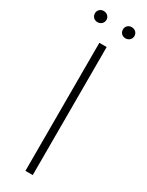

<svg xmlns="http://www.w3.org/2000/svg" viewBox="-221 -875 694 909"><g transform="rotate(30 126.5 -420.5)"><path d="M50 -780C68 -780 82 -793 82 -811C82 -828 68 -841 50 -841C32 -841 19 -828 19 -811C19 -793 32 -780 50 -780ZM203 -780C221 -780 235 -793 235 -811C235 -828 221 -841 203 -841C185 -841 172 -828 172 -811C172 -793 185 -780 203 -780ZM107 0H147V-700H107Z"/></g></svg>

Font: Fixel Display ExtraLight
Style: Regular
Weight: 200
Designer: AlfaBravo + MacPaw
Foundry: Kyrylo Tkachov, Marchela Mozhyna, Serhii Makarenko, Maria Weinstein, Zakhar Kryvoshyya
Version: Version 1.211